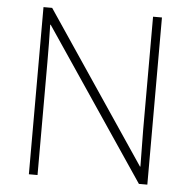

<svg xmlns="http://www.w3.org/2000/svg" viewBox="-51 -765 814 817"><g transform="rotate(5 355.5 -357.0)"><path d="M608 0H572L139 -642H137Q138 -601 138.5 -562.5Q139 -524 139 -481V0H102V-714H139L570 -74H572Q572 -108 571 -151Q570 -194 570 -231V-714H608Z"/></g></svg>

Font: Noto Sans Thai ExtraLight
Style: Regular
Weight: 200
Designer: Monotype Design Team
Foundry: Monotype Imaging Inc.
Version: Version 2.001; ttfautohint (v1.8.4.7-5d5b)